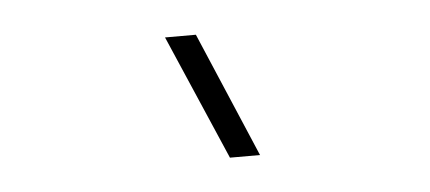

<svg xmlns="http://www.w3.org/2000/svg" viewBox="-28 -823 556 248"><g transform="rotate(-5 250.0 -699.0)"><path d="M301 -618H262L192 -780H232Z"/></g></svg>

Font: Tanohe Sans ExtraLight
Style: Italic
Weight: 200
Designer: Village Type and Design LLC & Cristiano Sobral
Foundry: Cooper Hewitt Smithsonian Design Museum
Version: Version 1.00;September 29, 2021;FontCreator 13.0.0.2655 64-b